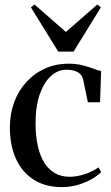

<svg xmlns="http://www.w3.org/2000/svg" viewBox="-20 -794 476 826"><path d="M246.5 11Q175 11 124.8 -21.2Q74.5 -53.5 48.5 -111.2Q22.5 -169 22.5 -246Q22.5 -304.5 41 -354.2Q59.5 -404 93.5 -441.2Q127.5 -478.5 173.8 -499.2Q220 -520 276 -520Q308.5 -520 335.8 -513Q363 -506 383.2 -498.2Q403.5 -490.5 415 -488.5L410.5 -354H358L337.5 -453Q336 -461 329 -470.8Q322 -480.5 306.8 -487.2Q291.5 -494 264 -494Q230.5 -494 200.5 -468Q170.5 -442 151.8 -390.5Q133 -339 133 -263Q133 -208 142.8 -165.2Q152.5 -122.5 171.2 -93.2Q190 -64 217 -48.8Q244 -33.5 278 -33.5Q301.5 -33.5 325.5 -39.2Q349.5 -45 370 -54.5Q390.5 -64 404 -74L415 -53.5Q399.5 -37.5 372.8 -22.5Q346 -7.5 313.2 1.8Q280.5 11 246.5 11ZM230.5 -572 113 -762.5 128.5 -774.5 263.5 -656.5 398.5 -774.5 414 -762.5 296.5 -572Z"/></svg>

Font: Merriweather 144pt
Style: Regular
Weight: 400
Version: Version 2.100